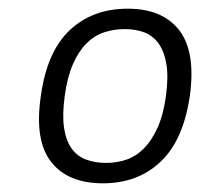

<svg xmlns="http://www.w3.org/2000/svg" viewBox="-20 -767 481 442"><path d="M224 -392Q249 -392 271 -399.5Q293 -407 311 -425Q329 -443 342.5 -472.5Q356 -502 362 -546Q368 -590 363 -619.5Q358 -649 345 -667Q332 -685 312 -692.5Q292 -700 267 -700Q242 -700 219.5 -692.5Q197 -685 179 -667Q161 -649 148 -619.5Q135 -590 129 -546Q123 -502 127.5 -472.5Q132 -443 145 -425Q158 -407 178.5 -399.5Q199 -392 224 -392ZM217 -345Q136 -345 97.5 -394.5Q59 -444 74 -546Q88 -648 140.5 -697.5Q193 -747 274 -747Q354 -747 392.5 -697.5Q431 -648 417 -546Q402 -444 349.5 -394.5Q297 -345 217 -345Z"/></svg>

Font: Plata Sans Light
Style: Italic
Weight: 300
Italic angle: -8°
Designer: Pablo Impallari, Andres Torresi, & Cristiano Sobral
Foundry: Pablo Impallari, Andres Torresi, & Cristiano Sobral
Version: Version 1.00;December 28, 2019;FontCreator 12.0.0.2547 64-bi